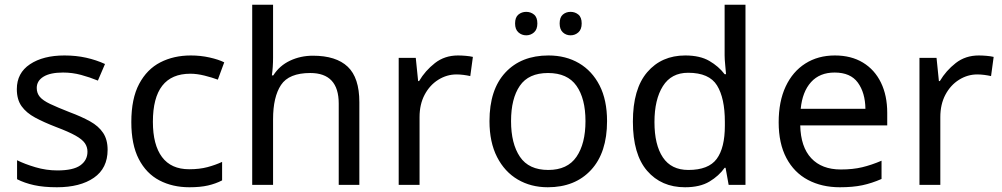

<svg xmlns="http://www.w3.org/2000/svg" viewBox="-20 -780 4227 810"><path d="M434 -148Q434 -70 376 -30Q318 10 220 10Q164 10 123.5 1Q83 -8 52 -24V-104Q84 -88 129.5 -74.5Q175 -61 222 -61Q289 -61 319 -82.5Q349 -104 349 -140Q349 -160 338 -176Q327 -192 298.5 -208Q270 -224 217 -244Q165 -264 128 -284Q91 -304 71 -332Q51 -360 51 -404Q51 -472 106.5 -509Q162 -546 252 -546Q301 -546 343.5 -536.5Q386 -527 423 -510L393 -440Q359 -454 322 -464Q285 -474 246 -474Q192 -474 163.5 -456.5Q135 -439 135 -409Q135 -387 148 -371.5Q161 -356 191.5 -341.5Q222 -327 273 -307Q324 -288 360 -268Q396 -248 415 -219.5Q434 -191 434 -148Z M779 10Q708 10 652.5 -19Q597 -48 565.5 -109Q534 -170 534 -265Q534 -364 567 -426Q600 -488 656.5 -517Q713 -546 785 -546Q826 -546 864 -537.5Q902 -529 926 -517L899 -444Q875 -453 843 -461Q811 -469 783 -469Q625 -469 625 -266Q625 -169 663.5 -117.5Q702 -66 778 -66Q822 -66 855.5 -75Q889 -84 917 -97V-19Q890 -5 857.5 2.5Q825 10 779 10Z M1132 -537Q1132 -497 1127 -462H1133Q1159 -503 1203.5 -524Q1248 -545 1300 -545Q1398 -545 1447 -498.5Q1496 -452 1496 -349V0H1409V-343Q1409 -472 1289 -472Q1199 -472 1165.5 -421.5Q1132 -371 1132 -277V0H1044V-760H1132Z M1912 -546Q1927 -546 1944.5 -544.5Q1962 -543 1975 -540L1964 -459Q1951 -462 1935.5 -464Q1920 -466 1906 -466Q1865 -466 1829 -443.5Q1793 -421 1771.5 -380.5Q1750 -340 1750 -286V0H1662V-536H1734L1744 -438H1748Q1774 -482 1815 -514Q1856 -546 1912 -546Z M2541 -269Q2541 -136 2473.5 -63Q2406 10 2291 10Q2220 10 2164.5 -22.5Q2109 -55 2077 -117.5Q2045 -180 2045 -269Q2045 -402 2112 -474Q2179 -546 2294 -546Q2367 -546 2422.5 -513.5Q2478 -481 2509.5 -419.5Q2541 -358 2541 -269ZM2136 -269Q2136 -174 2173.5 -118.5Q2211 -63 2293 -63Q2374 -63 2412 -118.5Q2450 -174 2450 -269Q2450 -364 2412 -418Q2374 -472 2292 -472Q2210 -472 2173 -418Q2136 -364 2136 -269ZM2153 -681Q2153 -707 2167 -718.5Q2181 -730 2200 -730Q2219 -730 2233 -718.5Q2247 -707 2247 -681Q2247 -656 2233 -643.5Q2219 -631 2200 -631Q2181 -631 2167 -643.5Q2153 -656 2153 -681ZM2341 -681Q2341 -707 2354.5 -718.5Q2368 -730 2387 -730Q2406 -730 2420 -718.5Q2434 -707 2434 -681Q2434 -656 2420 -643.5Q2406 -631 2387 -631Q2368 -631 2354.5 -643.5Q2341 -656 2341 -681Z M2870 10Q2770 10 2710 -59.5Q2650 -129 2650 -267Q2650 -405 2710.5 -475.5Q2771 -546 2871 -546Q2933 -546 2972.5 -523Q3012 -500 3037 -467H3043Q3042 -480 3039.5 -505.5Q3037 -531 3037 -546V-760H3125V0H3054L3041 -72H3037Q3013 -38 2973 -14Q2933 10 2870 10ZM2884 -63Q2969 -63 3003.5 -109.5Q3038 -156 3038 -250V-266Q3038 -366 3005 -419.5Q2972 -473 2883 -473Q2812 -473 2776.5 -416.5Q2741 -360 2741 -265Q2741 -169 2776.5 -116Q2812 -63 2884 -63Z M3502 -546Q3571 -546 3620.5 -516Q3670 -486 3696.5 -431.5Q3723 -377 3723 -304V-251H3356Q3358 -160 3402.5 -112.5Q3447 -65 3527 -65Q3578 -65 3617.5 -74.5Q3657 -84 3699 -102V-25Q3658 -7 3618 1.5Q3578 10 3523 10Q3447 10 3388.5 -21Q3330 -52 3297.5 -113.5Q3265 -175 3265 -264Q3265 -352 3294.5 -415Q3324 -478 3377.5 -512Q3431 -546 3502 -546ZM3501 -474Q3438 -474 3401.5 -433.5Q3365 -393 3358 -321H3631Q3630 -389 3599 -431.5Q3568 -474 3501 -474Z M4109 -546Q4124 -546 4141.5 -544.5Q4159 -543 4172 -540L4161 -459Q4148 -462 4132.5 -464Q4117 -466 4103 -466Q4062 -466 4026 -443.5Q3990 -421 3968.5 -380.5Q3947 -340 3947 -286V0H3859V-536H3931L3941 -438H3945Q3971 -482 4012 -514Q4053 -546 4109 -546Z"/></svg>

Font: Noto Sans Osmanya
Style: Regular
Weight: 400
Designer: Monotype Design Team
Foundry: Monotype Imaging Inc.
Version: Version 2.001; ttfautohint (v1.8.4.7-5d5b)